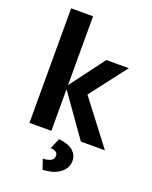

<svg xmlns="http://www.w3.org/2000/svg" viewBox="-188 -900 997 1260"><g transform="rotate(20 310.5 -270.0)"><path d="M84 0ZM443 0 237 -291V0H84V-800H237V-319L417 -560H574L378 -305L611 0ZM247 191Q289 188 305.5 176Q322 164 322 144Q322 111 272 108L303 34Q372 41 403.5 69.5Q435 98 435 138Q435 189 391.5 222.5Q348 256 270 260Z"/></g></svg>

Font: Martel Sans ExtraBold
Style: Regular
Weight: 800
Designer: Dan Reynolds and Mathieu Réguer
Foundry: Dan Reynolds and Mathieu Réguer
Version: Version 1.002; ttfautohint (v1.1) -l 5 -r 5 -G 72 -x 0 -D la